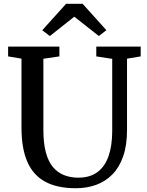

<svg xmlns="http://www.w3.org/2000/svg" viewBox="-20 -990 780 1018"><path d="M382 8Q283.5 8 219.8 -26.5Q156 -61 125 -132Q94 -203 94 -312.5V-679L23 -691V-743H295V-691L210 -678.5V-302Q210 -232 222.8 -183.5Q235.5 -135 260 -105.2Q284.5 -75.5 318.8 -61.8Q353 -48 395.5 -48Q456.5 -48 496.2 -77.2Q536 -106.5 555.5 -162Q575 -217.5 575 -296V-678L490.5 -691V-743H726V-691L653.5 -679V-301.5Q653.5 -220 633.2 -161.5Q613 -103 576.2 -65.5Q539.5 -28 490 -10Q440.5 8 382 8ZM244.5 -799 204 -829.5 330.5 -970H418L544 -830L504 -799L374 -901.5Z"/></svg>

Font: Merriweather Medium
Style: Regular
Weight: 500
Version: Version 2.100